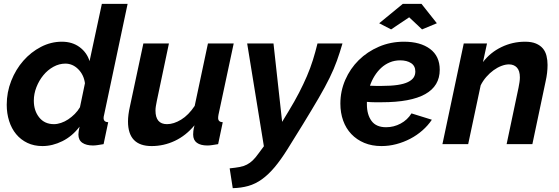

<svg xmlns="http://www.w3.org/2000/svg" viewBox="-20 -750 2908 999"><path d="M201 10Q157 10 122.5 -6.5Q88 -23 64 -52Q40 -81 27.5 -120.5Q15 -160 15 -205Q15 -270 38.5 -329.5Q62 -389 101.5 -434Q141 -479 193 -506Q245 -533 302 -533Q356 -533 394 -505Q432 -477 446 -432L510 -730H644L522 -154Q519 -143 519 -136Q519 -115 543 -114L519 0Q501 3 487.5 5Q474 7 464 7Q429 7 408.5 -7Q388 -21 388 -50Q388 -58 389.5 -67.5Q391 -77 394 -91Q356 -41 304.5 -15.5Q253 10 201 10ZM261 -104Q278 -104 297.5 -110.5Q317 -117 335 -129Q353 -141 369 -157Q385 -173 396 -192L422 -317Q416 -361 387 -390Q358 -419 320 -419Q288 -419 258 -402.5Q228 -386 205.5 -358.5Q183 -331 169.5 -296.5Q156 -262 156 -226Q156 -174 184 -139Q212 -104 261 -104Z M769 10Q646 10 646 -118Q646 -135 648.5 -154.5Q651 -174 656 -196L726 -524H859L796 -225Q793 -210 791 -198Q789 -186 789 -175Q789 -104 849 -104Q884 -104 922.5 -127.5Q961 -151 993 -199L1062 -524H1196L1117 -154Q1116 -149 1115.5 -144.5Q1115 -140 1115 -136Q1115 -115 1139 -114L1115 0Q1097 3 1083.5 5Q1070 7 1059 7Q1024 7 1004.5 -7Q985 -21 985 -50Q985 -58 986 -68Q987 -78 992 -98Q947 -44 889.5 -17Q832 10 769 10Z M1175 126Q1205 123 1226.5 119Q1248 115 1264.5 106.5Q1281 98 1295 84.5Q1309 71 1324 50L1353 11L1266 -524H1403L1448 -116L1482 -172Q1513 -223 1536 -267.5Q1559 -312 1577 -354Q1595 -396 1608 -437.5Q1621 -479 1632 -524H1762Q1748 -476 1733 -434Q1718 -392 1695 -345Q1672 -298 1638.5 -240.5Q1605 -183 1556 -103L1476 26Q1441 82 1408.5 120.5Q1376 159 1342.5 183Q1309 207 1272 217.5Q1235 228 1191 229Z M1953 -629 2076 -730H2173L2253 -629L2176 -597L2109 -660L2015 -597ZM1965 10Q1915 10 1875.5 -6.5Q1836 -23 1808 -52.5Q1780 -82 1765.5 -122.5Q1751 -163 1751 -211Q1751 -276 1776.5 -334.5Q1802 -393 1846.5 -437Q1891 -481 1951.5 -507Q2012 -533 2082 -533Q2167 -533 2217.5 -495.5Q2268 -458 2268 -387Q2268 -218 1966 -218Q1948 -218 1929 -218Q1910 -218 1889 -220V-207Q1889 -154 1913 -121Q1937 -88 1989 -88Q2029 -88 2064.5 -107Q2100 -126 2121 -160L2227 -127Q2207 -97 2178 -71.5Q2149 -46 2114.5 -28Q2080 -10 2042 0Q2004 10 1965 10ZM2062 -436Q2033 -436 2008 -425.5Q1983 -415 1963.5 -397Q1944 -379 1929 -355Q1914 -331 1905 -304Q1921 -303 1936 -303Q1951 -303 1967 -303Q2015 -303 2048.5 -308Q2082 -313 2102.5 -323Q2123 -333 2132 -346.5Q2141 -360 2141 -378Q2141 -407 2119 -421.5Q2097 -436 2062 -436Z M2393 -524H2514L2493 -427Q2531 -477 2589 -505Q2647 -533 2712 -533Q2746 -533 2768.5 -523.5Q2791 -514 2804.5 -498Q2818 -482 2823.5 -459.5Q2829 -437 2829 -412Q2829 -392 2826.5 -370.5Q2824 -349 2819 -327L2750 0H2616L2678 -294Q2681 -309 2683 -322.5Q2685 -336 2685 -347Q2685 -382 2669.5 -398.5Q2654 -415 2628 -415Q2610 -415 2589 -407Q2568 -399 2548 -384.5Q2528 -370 2510.5 -350Q2493 -330 2481 -306L2416 0H2282Z"/></svg>

Font: PTCRaleway
Style: Bold Italic
Weight: 700
Italic angle: -12°
Designer: Matt McInerney, Pablo Impallari, Rodrigo Fuenzalida
Foundry: Matt McInerney, Pablo Impallari, Rodrigo Fuenzalida
Version: Version 3.000g; ttfautohint (v1.5) -l 8 -r 28 -G 28 -x 14 -D